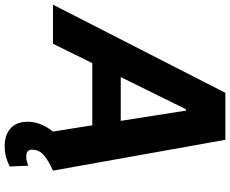

<svg xmlns="http://www.w3.org/2000/svg" viewBox="-122 -666 971 810"><g transform="rotate(90 363.0 -261.5)"><path d="M143.1 0H-21.7L350.1 -727.3H548.3L678.3 0H513.5L487.2 -165.8H224.8ZM283.7 -285.9H468.4L425.1 -561.1H419.4ZM575.3 203.8Q528.4 203.8 500.7 179.5Q473 155.2 472.3 110.1Q470.9 66.8 497 23.4Q523.1 -19.9 573.5 -40.8L678.6 0Q643.1 15.6 619 33.7Q594.8 51.8 590.9 77.4Q584.2 112.9 619 112.9Q631 112.9 640.6 109.9Q650.2 106.9 657.7 104.4L660.9 182.5Q646.7 190 624.6 196.9Q602.6 203.8 575.3 203.8Z"/></g></svg>

Font: Inter UI
Style: Bold Italic
Weight: 700
Italic angle: 9.39999°
Designer: Rasmus Andersson
Foundry: rsms
Version: 3.2;8d6f07862